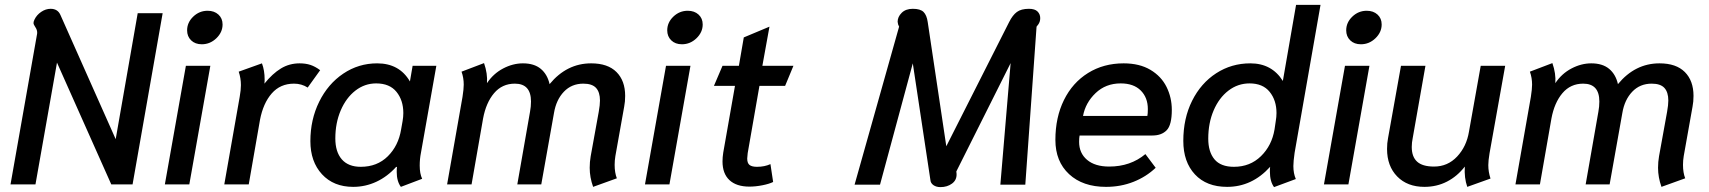

<svg xmlns="http://www.w3.org/2000/svg" viewBox="-20 -754 6989 785"><path d="M131 -612Q132 -615 132 -621Q132 -632 124.5 -643Q117 -654 117 -660Q117 -666 121 -674Q130 -693 148.5 -705.5Q167 -718 187 -718Q216 -718 227 -693L453 -185L543 -700H645L522 0H435L213 -498L125 0H23Z M745 -630Q745 -662 770 -686Q795 -710 829 -710Q856 -710 873 -694.5Q890 -679 890 -654Q890 -622 864.5 -597.5Q839 -573 805 -573Q778 -573 761.5 -589Q745 -605 745 -630ZM740 -485H840L754 0H654Z M960 -358Q965 -386 965 -406Q965 -434 956 -461L1051 -495Q1062 -466 1062 -429Q1062 -418 1061 -412Q1094 -453 1128.5 -474Q1163 -495 1205 -495Q1230 -495 1249.5 -488.5Q1269 -482 1289 -467L1238 -396Q1213 -412 1182 -412Q1126 -412 1091 -372Q1056 -332 1043 -264L997 0H897Z M1249 -177Q1249 -265 1285 -338Q1321 -411 1383.5 -453Q1446 -495 1522 -495Q1613 -495 1656 -421L1667 -485H1764L1701 -129Q1696 -104 1696 -77Q1696 -44 1706 -23L1619 10Q1602 -13 1602 -51Q1602 -64 1603 -71L1600 -72Q1564 -32 1519 -11Q1474 10 1424 10Q1344 10 1296.5 -41.5Q1249 -93 1249 -177ZM1620 -225 1626 -259Q1629 -276 1629 -292Q1629 -344 1601 -378.5Q1573 -413 1518 -413Q1471 -413 1433 -383.5Q1395 -354 1373 -302.5Q1351 -251 1351 -188Q1351 -133 1377.5 -102.5Q1404 -72 1455 -72Q1522 -72 1565.5 -115Q1609 -158 1620 -225Z M2391 -68Q2391 -92 2395 -115L2428 -297Q2433 -325 2433 -343Q2433 -377 2417 -394.5Q2401 -412 2365 -412Q2317 -412 2285.5 -379Q2254 -346 2245 -292L2193 0H2095L2147 -297Q2151 -318 2151 -339Q2151 -412 2085 -412Q2033 -412 2000 -373Q1967 -334 1955 -269L1908 0H1808L1871 -358Q1876 -390 1876 -408Q1876 -436 1867 -461L1959 -496Q1974 -453 1971 -414Q1997 -453 2037 -474Q2077 -495 2118 -495Q2164 -495 2191 -472.5Q2218 -450 2227 -410Q2297 -495 2397 -495Q2465 -495 2500.5 -459.5Q2536 -424 2536 -362Q2536 -338 2532 -318L2496 -116Q2493 -98 2493 -80Q2493 -48 2502 -25L2405 10Q2391 -29 2391 -68Z M2708 -630Q2708 -662 2733 -686Q2758 -710 2792 -710Q2819 -710 2836 -694.5Q2853 -679 2853 -654Q2853 -622 2827.5 -597.5Q2802 -573 2768 -573Q2741 -573 2724.5 -589Q2708 -605 2708 -630ZM2703 -485H2803L2717 0H2617Z M2934 -94Q2934 -111 2937 -130L2985 -403H2899L2934 -485H3001L3021 -601L3126 -645L3097 -485H3224L3190 -403H3085L3037 -128Q3035 -112 3035 -106Q3035 -87 3044.5 -79.5Q3054 -72 3075 -72Q3106 -72 3130 -83L3141 -10Q3125 -2 3097 3.5Q3069 9 3044 9Q2991 9 2962.5 -17.5Q2934 -44 2934 -94Z M3784 -18 3712 -495 3578 1H3474L3656 -645L3652 -654Q3650 -662 3650 -665Q3650 -685 3666.5 -701.5Q3683 -718 3712 -718Q3743 -718 3756 -705Q3769 -692 3773 -664L3849 -156L4106 -664Q4120 -692 4137.5 -705Q4155 -718 4187 -718Q4211 -718 4222 -707Q4233 -696 4233 -680Q4233 -665 4225 -654L4218 -645L4172 1H4070L4112 -496L3890 -53L3891 -43Q3892 -18 3872.5 -3.5Q3853 11 3825 11Q3808 11 3796.5 3Q3785 -5 3784 -18Z M4295 -182Q4295 -274 4330 -345Q4365 -416 4428.5 -455.5Q4492 -495 4574 -495Q4639 -495 4683.5 -468.5Q4728 -442 4749.5 -398.5Q4771 -355 4771 -305Q4771 -243 4750 -221.5Q4729 -200 4692 -200H4394Q4392 -191 4392 -174Q4392 -128 4424.5 -100.5Q4457 -73 4515 -73Q4602 -73 4663 -124L4705 -68Q4666 -31 4614 -10.5Q4562 10 4502 10Q4407 10 4351 -42Q4295 -94 4295 -182ZM4671 -280Q4673 -289 4673 -308Q4673 -355 4644 -384Q4615 -413 4562 -413Q4501 -413 4459.5 -373.5Q4418 -334 4408 -280Z M5172 -53Q5172 -65 5173 -72Q5099 10 4997 10Q4913 10 4865.5 -41Q4818 -92 4818 -178Q4818 -270 4854 -342Q4890 -414 4952.5 -454.5Q5015 -495 5092 -495Q5180 -495 5225 -423L5279 -734H5379L5273 -129Q5268 -94 5268 -75Q5268 -45 5278 -22L5189 11Q5172 -12 5172 -53ZM5191 -225 5196 -259Q5199 -276 5199 -292Q5199 -344 5171 -378.5Q5143 -413 5089 -413Q5041 -413 5002.5 -383.5Q4964 -354 4942 -302.5Q4920 -251 4920 -187Q4920 -133 4945.5 -102.5Q4971 -72 5025 -72Q5091 -72 5135.5 -115.5Q5180 -159 5191 -225Z M5484 -630Q5484 -662 5509 -686Q5534 -710 5568 -710Q5595 -710 5612 -694.5Q5629 -679 5629 -654Q5629 -622 5603.5 -597.5Q5578 -573 5544 -573Q5517 -573 5500.5 -589Q5484 -605 5484 -630ZM5479 -485H5579L5493 0H5393Z M5651 -145Q5651 -169 5655 -189L5708 -485H5808L5756 -190Q5752 -171 5752 -153Q5752 -113 5774 -93Q5796 -73 5843 -73Q5899 -73 5937.5 -114Q5976 -155 5986 -216L6034 -485H6134L6070 -127Q6065 -97 6065 -79Q6065 -51 6074 -24L5979 10Q5966 -27 5969 -73Q5938 -33 5896 -11.5Q5854 10 5804 10Q5734 10 5692.5 -32.5Q5651 -75 5651 -145Z M6759 -68Q6759 -92 6763 -115L6796 -297Q6801 -325 6801 -343Q6801 -377 6785 -394.5Q6769 -412 6733 -412Q6685 -412 6653.5 -379Q6622 -346 6613 -292L6561 0H6463L6515 -297Q6519 -318 6519 -339Q6519 -412 6453 -412Q6401 -412 6368 -373Q6335 -334 6323 -269L6276 0H6176L6239 -358Q6244 -390 6244 -408Q6244 -436 6235 -461L6327 -496Q6342 -453 6339 -414Q6365 -453 6405 -474Q6445 -495 6486 -495Q6532 -495 6559 -472.5Q6586 -450 6595 -410Q6665 -495 6765 -495Q6833 -495 6868.5 -459.5Q6904 -424 6904 -362Q6904 -338 6900 -318L6864 -116Q6861 -98 6861 -80Q6861 -48 6870 -25L6773 10Q6759 -29 6759 -68Z"/></svg>

Font: Niramit Medium
Style: Italic
Weight: 500
Italic angle: -10°
Designer: Katatrad Aksorn Co.,Ltd.
Foundry: Cadson Demak Co.,Ltd.
Version: Version 1.000; ttfautohint (v1.6)